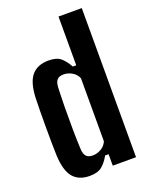

<svg xmlns="http://www.w3.org/2000/svg" viewBox="-150 -879 757 968"><g transform="rotate(-20 228.5 -395.5)"><path d="M160.6 9.1Q103 9.1 72.5 -26.7Q42 -62.6 38.2 -144.9Q37.2 -174.2 36.7 -214.6Q36.2 -254.9 36.2 -298.7Q36.2 -342.5 36.7 -383.5Q37.2 -424.5 38.2 -455.2Q42 -538.1 73.4 -573.6Q104.9 -609.1 162.4 -609.1Q206 -609.1 227.6 -591Q249.3 -572.9 268.5 -538.5H286.8V-800H411.6V0H286.8V-61.5H268.2Q249.2 -27.6 226.7 -9.2Q204.2 9.1 160.6 9.1ZM210.6 -82.7Q233.4 -82.7 255.5 -95.4Q277.5 -108 286.8 -131.1V-468.9Q277.5 -492.1 255.5 -504.7Q233.6 -517.3 210.7 -517.3Q186.7 -517.3 175.6 -504.9Q164.4 -492.5 163.1 -465.6Q160.8 -414.6 160.1 -354.9Q159.4 -295.2 160.1 -237.4Q160.8 -179.6 163.1 -134.4Q164.4 -107.7 175.4 -95.2Q186.4 -82.7 210.6 -82.7Z"/></g></svg>

Font: Big Shoulders Thin
Style: Regular
Weight: 100
Designer: Patric King
Foundry: XO Type Co
Version: Version 2.002